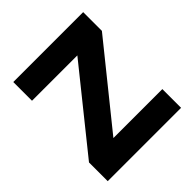

<svg xmlns="http://www.w3.org/2000/svg" viewBox="-186 -839 979 979"><g transform="rotate(-45 303.5 -349.0)"><path d="M568 0H39V-135L383 -563H56V-698H560V-563L215 -135H568Z"/></g></svg>

Font: IBM Plex Sans KR
Style: Bold
Weight: 700
Designer: Mike Abbink; Paul van der Laan; Pieter van Rosmalen; Wujin Sim; Chorong Kim; Dohee Lee;
Foundry: Sandoll Inc.
Version: Version 1.001